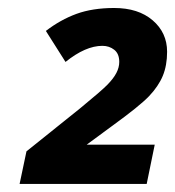

<svg xmlns="http://www.w3.org/2000/svg" viewBox="-20 -744 436 478"><path d="M345.2 -286.1 365.2 -383.8H195.8L258.8 -430.2C304.7 -463.4 335.4 -488.2 351.1 -504.6C366.7 -521.1 378.1 -537.9 385.3 -555.2C392.4 -572.4 396 -592.4 396 -615.2C396 -646.8 384 -672.9 360.1 -693.4C336.2 -713.9 304.2 -724.1 264.2 -724.1C228.4 -724.1 197.1 -719.2 170.4 -709.5C143.7 -699.7 118.3 -685.5 94.2 -667L143.1 -589.8C176.3 -616.5 206.9 -629.9 234.9 -629.9C246.3 -629.9 256.1 -626.6 264.4 -620.1C272.7 -613.6 276.9 -603.5 276.9 -589.8C276.9 -580.7 274.5 -571.6 269.8 -562.5C265.1 -553.4 257.8 -543.8 248 -533.7C238.3 -523.6 215.3 -503.7 179.2 -474.1L45.9 -367.2L28.8 -286.1Z"/></svg>

Font: OpenSans
Style: Bold Italic
Weight: 700
Italic angle: -12°
Foundry: Ascender Corporation
Version: Version 1.10; ttfautohint (v1.2) -l 8 -r 50 -G 200 -x 14 -D 